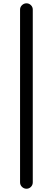

<svg xmlns="http://www.w3.org/2000/svg" viewBox="-20 -859 320 1164"><path d="M101.6 246.1V-800.8Q101.6 -816.4 113.3 -827.6Q125 -838.9 140.6 -838.9Q156.2 -838.9 167.5 -827.6Q178.7 -816.4 178.7 -800.8V246.1Q178.7 262.7 167.5 273.9Q156.2 285.2 140.6 285.2Q125 285.2 113.3 273.9Q101.6 262.7 101.6 246.1Z"/></svg>

Font: Gen Jyuu GothicX Medium
Style: Regular
Weight: 500
Designer: Ryoko NISHIZUKA (kana &amp; ideographs); Paul D. Hunt (Latin, Greek &amp; Cyrillic); Wenlong ZHANG (bopomofo); Sandoll C
Version: Version 1.058.20140828